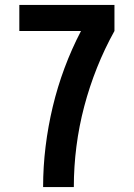

<svg xmlns="http://www.w3.org/2000/svg" viewBox="-20 -755 540 775"><path d="M154 0Q154 -82 164 -163.5Q174 -245 193 -324.5Q212 -404 240.5 -480.5Q269 -557 307 -630H58V-735H442V-630Q402 -558 371.5 -481.5Q341 -405 320 -325.5Q299 -246 288.5 -164Q278 -82 278 0Z"/></svg>

Font: iosevka_custom_sans_ss08 XBd
Style: Regular
Weight: 800
Designer: Belleve Invis
Foundry: Belleve Invis
Version: Version 10.3.0; ttfautohint (v1.8.3)